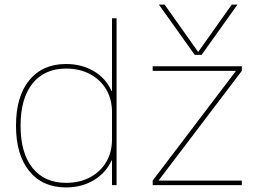

<svg xmlns="http://www.w3.org/2000/svg" viewBox="-20 -810 1137 840"><path d="M269 10Q166 10 108 -61.5Q50 -133 50 -260Q50 -388 108 -459Q166 -530 269 -530Q337 -530 390 -499Q443 -468 468 -412H470V-730H490V0H470V-108H468Q443 -53 390 -21.5Q337 10 269 10ZM269 -10Q328 -10 373.5 -34Q419 -58 444.5 -101Q470 -144 470 -200V-320Q470 -376 444.5 -419Q419 -462 373.5 -486Q328 -510 269 -510Q175 -510 122.5 -445Q70 -380 70 -260Q70 -140 122.5 -75Q175 -10 269 -10ZM675 -790H700L846 -584H848L994 -790H1019L862 -570H832ZM648 0V-20L1011 -498V-500H648V-520H1038V-500L675 -22V-20H1038V0Z"/></svg>

Font: M PLUS 1 Thin
Style: Regular
Weight: 100
Designer: Coji Morishita
Foundry: UNDERFOREST DESIGN
Version: Version 1.001